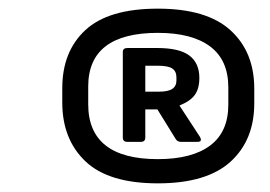

<svg xmlns="http://www.w3.org/2000/svg" viewBox="-20 -726 624 444"><path d="M345 -302Q231 -302 177.5 -353Q124 -404 124 -489V-522Q124 -607 177.5 -656.5Q231 -706 345 -706Q458 -706 513 -656Q568 -606 568 -521V-487Q568 -402 513 -352Q458 -302 345 -302ZM345 -358Q424 -358 466 -389.5Q508 -421 508 -484V-524Q508 -587 466 -618.5Q424 -650 345 -650Q184 -650 184 -526V-485Q184 -358 345 -358ZM274 -398Q264 -398 264 -408V-606Q264 -615 275 -615H343Q395 -615 418 -597.5Q441 -580 441 -546Q441 -521 430.5 -506.5Q420 -492 395 -482L442 -410Q449 -398 437 -398H398Q390 -398 386 -405L344 -473H316V-408Q316 -398 306 -398ZM316 -514H347Q369 -514 378.5 -520.5Q388 -527 388 -540V-547Q388 -561 378.5 -567.5Q369 -574 345 -574H316Z"/></svg>

Font: Sofia Sans
Style: Bold Italic
Weight: 700
Italic angle: -9°
Designer: Botio Nikoltchev, Ani Petrova
Foundry: lettersoup
Version: Version 4.101; ttfautohint (v1.8.4.7-5d5b)